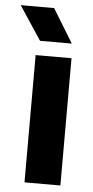

<svg xmlns="http://www.w3.org/2000/svg" viewBox="-79 -756 384 789"><g transform="rotate(5 113.5 -362.0)"><path d="M53 0V-525H201V0ZM112 -724 197 -585H66L-26 -724Z"/></g></svg>

Font: TikTok Sans 24pt
Style: Bold
Weight: 700
Version: Version 4.000